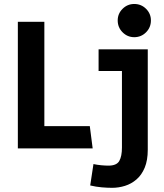

<svg xmlns="http://www.w3.org/2000/svg" viewBox="-20 -735 814 951"><path d="M68.4 0V-627H199.7V-27.3L141.6 -110.4H424.8L439 0ZM535.6 195.3Q512.2 195.3 483.9 192.9Q455.6 190.4 426.8 183.6L442.9 77.6Q460.4 81.5 481.2 83.5Q502 85.4 517.1 85.4Q557.6 85.4 570.8 62.3Q584 39.1 584 -3.9V-383.3H468.3V-490.7H711.9V6.8Q711.9 59.1 696.8 95.5Q681.6 131.8 656 153.8Q630.4 175.8 599.1 185.5Q567.9 195.3 535.6 195.3ZM645 -550.8Q611.3 -550.8 587.2 -575Q563 -599.1 563 -633.8Q563 -667.5 587.2 -691.4Q611.3 -715.3 645 -715.3Q679.2 -715.3 703.4 -691.4Q727.5 -667.5 727.5 -633.8Q727.5 -599.1 703.4 -575Q679.2 -550.8 645 -550.8Z"/></svg>

Font: Anaheim
Style: Bold
Weight: 700
Version: Version 2.001